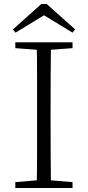

<svg xmlns="http://www.w3.org/2000/svg" viewBox="-20 -933 436 953"><path d="M212 -913 353 -787 340 -771 174 -872H223L57 -771L44 -787L185 -913ZM56 0V-29L188 -40H207L340 -29V0ZM162 0Q164 -83 164 -166Q164 -249 164 -333V-390Q164 -474 164 -557.5Q164 -641 162 -723H233Q232 -641 231.5 -557.5Q231 -474 231 -390V-333Q231 -249 231.5 -166Q232 -83 233 0ZM56 -694V-723H340V-694L207 -684H188Z"/></svg>

Font: Early Summer Mincho VF
Style: Regular
Weight: 250
Designer: GuiWonder
Version: Version 1.002